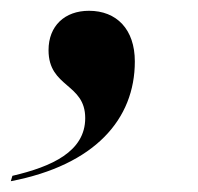

<svg xmlns="http://www.w3.org/2000/svg" viewBox="-39 -183 367 356"><path d="M-16 143 -19 153C137 123 211 38 211 -69C211 -129 177 -163 126 -163C81 -163 51 -135 51 -90C51 -20 119 -29 119 36C119 98 57 126 -16 143Z"/></svg>

Font: Noto Serif Display ExtraBold
Style: Italic
Weight: 800
Italic angle: -12°
Designer: Monotype Design Team
Foundry: Monotype Imaging Inc.
Version: Version 2.009